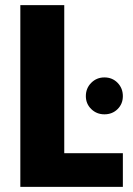

<svg xmlns="http://www.w3.org/2000/svg" viewBox="-20 -727 518 747"><path d="M59.1 0V-707H230V-130.9H458V0ZM386.2 -282.2Q356 -282.2 335 -302.7Q314 -323.2 314 -353Q314 -383.8 335 -404.8Q356 -425.8 386.2 -425.8Q417 -425.8 437.5 -404.8Q458 -383.8 458 -353Q458 -322.8 437.5 -302.5Q417 -282.2 386.2 -282.2Z"/></svg>

Font: Biathlonist
Style: Bold
Weight: 700
Designer: Go4gold
Foundry: Go4gold
Version: Version 3.010;FEAKit 1.0